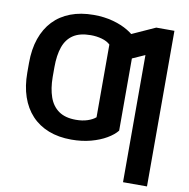

<svg xmlns="http://www.w3.org/2000/svg" viewBox="-98 -833 1112 1132"><g transform="rotate(10 458.0 -266.5)"><path d="M637.7 -426.3V-91.3Q616.7 -64.9 577.6 -42Q538.6 -19 485.4 -4.6Q432.1 9.8 368.2 9.8Q292 9.8 231.9 -13.7Q171.9 -37.1 130.1 -81.8Q88.4 -126.5 66.7 -190.2Q44.9 -253.9 44.9 -334.5V-384.3L196.8 -385.7V-334.5Q197.3 -265.6 215.1 -215.1Q232.9 -164.6 272 -137.2Q311 -109.9 374.5 -109.9Q413.6 -109.9 444.3 -120.1Q475.1 -130.4 492.7 -146V-426.3ZM637.7 -636.2V-307.1L492.7 -305.7V-581.1Q473.6 -599.1 442.1 -607.9Q410.6 -616.7 376 -616.7Q310.5 -616.7 271.2 -590.8Q231.9 -564.9 214.4 -515.4Q196.8 -465.8 196.8 -393.1V-339.8L44.9 -340.3V-393.1Q44.9 -474.6 67.1 -538.6Q89.4 -602.5 131.3 -646.7Q173.3 -690.9 234.1 -714.1Q294.9 -737.3 372.1 -737.3Q435.5 -737.3 488 -722.9Q540.5 -708.5 578.9 -685.3Q617.2 -662.1 637.7 -636.2ZM856.4 -727.5V204.1H712.9V-557.1L560.1 -488.8V-642.6L747.6 -727.5Z"/></g></svg>

Font: Inter 24pt
Style: Bold
Weight: 700
Designer: Rasmus Andersson
Foundry: rsms
Version: Version 4.001;git-66647c0bb